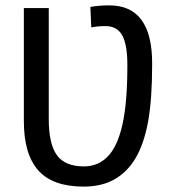

<svg xmlns="http://www.w3.org/2000/svg" viewBox="-20 -689 640 719"><path d="M293.5 9.8Q177.2 9.8 123.3 -51Q69.3 -111.8 69.3 -235.4V-658.7H162.6V-243.2Q162.6 -150.4 192.9 -108.2Q223.1 -65.9 294.4 -65.9Q348.1 -65.9 384.3 -103.8Q420.4 -141.6 438.7 -223.4Q457 -305.2 457 -445.3Q457 -522 437.7 -556.6Q418.5 -591.3 374.5 -591.3Q346.2 -591.3 321.8 -586.4L318.4 -663.1Q351.1 -668.9 389.2 -668.9Q549.8 -668.9 549.8 -451.7Q549.8 -315.4 534.4 -232.7Q519 -149.9 488 -97.4Q457 -44.9 408.9 -17.6Q360.8 9.8 293.5 9.8Z"/></svg>

Font: Liberation Mono
Style: Regular
Weight: 400
Monospace: yes
Designer: Steve Matteson
Foundry: Ascender Corporation
Version: Version 2.1.5